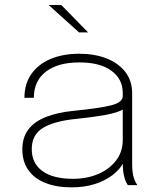

<svg xmlns="http://www.w3.org/2000/svg" viewBox="-20 -758 640 786"><path d="M273.5 9Q211 9 165.8 -9Q120.5 -27 96 -61.8Q71.5 -96.5 71.5 -146.5Q71.5 -196 96.5 -228.5Q121.5 -261 169 -279.5Q216.5 -298 283.5 -304.5Q388.5 -315 435.5 -327Q482.5 -339 482.5 -364.5Q482.5 -368 482.5 -371.2Q482.5 -374.5 482.5 -377.5Q482.5 -434.5 436 -468.5Q389.5 -502.5 305 -502.5Q217.5 -502.5 168 -464.8Q118.5 -427 118.5 -357.5H80Q80 -414 107.8 -454.2Q135.5 -494.5 186.2 -516.2Q237 -538 305 -538Q367 -538 415.8 -519Q464.5 -500 492.8 -463.8Q521 -427.5 521 -376Q521 -366 521 -355.5Q521 -345 521 -335V-88Q521 -72 522.5 -57.2Q524 -42.5 527.5 -31.5Q531.5 -18.5 535.8 -10.8Q540 -3 542.5 0H504Q501.5 -2 497.5 -9.8Q493.5 -17.5 490 -29.5Q485.5 -44 484 -60.2Q482.5 -76.5 482.5 -103.5L488.5 -98Q473 -66 441.5 -41.8Q410 -17.5 367 -4.2Q324 9 273.5 9ZM279 -26Q335.5 -26 381.5 -45.5Q427.5 -65 455 -100.8Q482.5 -136.5 482.5 -184.5V-328L490 -313.5Q464.5 -297 411.8 -287.5Q359 -278 294 -271.5Q204.5 -263 157.2 -235.2Q110 -207.5 110 -147.5Q110 -89.5 153.5 -57.8Q197 -26 279 -26ZM340.5 -625.5H303.5L179 -737.5H231Z"/></svg>

Font: Epilogue ExtraLight
Style: Regular
Weight: 250
Designer: Tyler Finck
Foundry: Etcetera Type Co
Version: Version 2.112